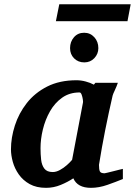

<svg xmlns="http://www.w3.org/2000/svg" viewBox="-20 -882 642 914"><path d="M199.2 12.2Q153.3 12.2 121.3 -5.6Q89.4 -23.4 69.6 -51.5Q49.8 -79.6 41 -111.3Q32.2 -143.1 32.2 -170.9Q32.2 -226.6 50.8 -284.4Q69.3 -342.3 107.4 -391.1Q145.5 -439.9 204.6 -470Q263.7 -500 344.2 -500Q365.7 -500 387.7 -494.1Q409.7 -488.3 426.8 -479L434.1 -487.8H541Q536.1 -472.7 526.9 -453.1Q517.6 -433.6 516.1 -426.8Q497.1 -344.2 480.7 -262Q464.4 -179.7 451.2 -97.2Q451.2 -74.7 455.6 -65.9Q460 -57.1 478 -57.1Q480 -57.1 491.9 -60.1Q503.9 -63 519.5 -66.9Q535.2 -70.8 548.3 -74.2Q561.5 -77.6 564.9 -78.1V-29.8Q531.7 -16.1 491.5 -2Q451.2 12.2 413.1 12.2Q348.6 12.2 329.1 -33.2Q302.7 -15.6 269 -1.7Q235.4 12.2 199.2 12.2ZM231 -63Q247.6 -63 265.4 -72.8Q283.2 -82.5 298.6 -96.2Q314 -109.9 323.2 -121.1L375 -394Q376 -397 374.3 -408.7Q372.6 -420.4 368.7 -431.2Q364.7 -441.9 358.9 -441.9Q311 -441.9 275.9 -417Q240.7 -392.1 218 -352.1Q195.3 -312 184.1 -265.9Q172.9 -219.7 172.9 -176.8Q172.9 -147.9 175.8 -121.8Q178.7 -95.7 191.2 -79.3Q203.6 -63 231 -63ZM602.1 -861.8 586.9 -781.2H246.1L262.2 -861.8ZM448.2 -652.8Q448.2 -625.5 429.2 -605.2Q410.2 -585 381.3 -585Q352.1 -585 332.8 -604.2Q313.5 -623.5 313.5 -652.8Q313.5 -683.1 332 -704.6Q350.6 -726.1 380.4 -726.1Q409.7 -726.1 429 -704.8Q448.2 -683.6 448.2 -652.8Z"/></svg>

Font: Charis
Style: Bold Italic
Weight: 700
Italic angle: -11°
Designer: Walt Agee, Miriam Martin, Annie Olsen, Victor Gaultney, Lorna Priest, Alan Ward, Bob Hallissy, Martin Hosken, Sharon Cor
Foundry: SIL Global
Version: Version 7.000